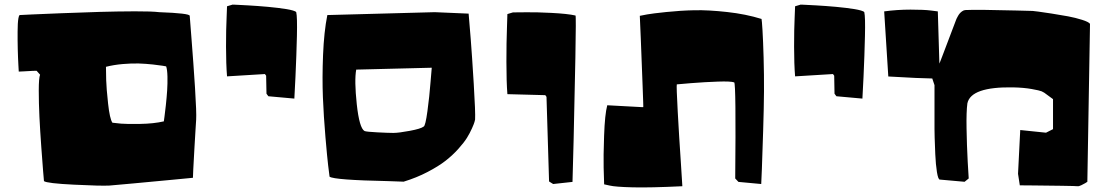

<svg xmlns="http://www.w3.org/2000/svg" viewBox="-20 -804 4853 844"><path d="M474.1 -264.6Q488.3 -262.7 512.2 -260.5Q536.1 -258.3 596.2 -259.3Q656.2 -260.3 700.2 -270.5Q701.2 -278.3 703.1 -291.7Q705.1 -305.2 709 -341.1Q712.9 -377 714.8 -406.7Q716.8 -436.5 716.1 -467.5Q715.3 -498.5 710.4 -512.2Q704.6 -513.2 694.1 -515.1Q683.6 -517.1 652.1 -520.5Q620.6 -523.9 590.3 -524.9Q560.1 -525.9 519.8 -522.5Q479.5 -519 445.8 -510.3Q445.8 -486.8 446.8 -451.4Q447.8 -416 455.1 -348.9Q462.4 -281.7 474.1 -264.6ZM62.5 -489.3Q62.5 -492.2 62 -497.3Q61.5 -502.4 60.8 -518.3Q60.1 -534.2 59.3 -549.6Q58.6 -564.9 58.1 -586.4Q57.6 -607.9 57.4 -626.5Q57.1 -645 57.4 -664.8Q57.6 -684.6 58.3 -699Q59.1 -713.4 61 -724.1Q63 -734.9 65.9 -737.8Q86.4 -738.8 121.1 -740.5Q155.8 -742.2 248.5 -745.8Q341.3 -749.5 418 -751.7Q494.6 -753.9 571.8 -754.2Q648.9 -754.4 679.7 -750.5Q814 -745.6 814 -734.4Q814 -732.9 822 -631.3Q830.1 -529.8 837.2 -418.9Q844.2 -308.1 842.3 -278.3Q841.3 -262.2 839.6 -235.6Q837.9 -209 834.7 -153.1Q831.5 -97.2 829.6 -59.8Q827.6 -22.5 828.1 -22.5Q829.1 -22.5 744.1 -14.4Q659.2 -6.3 567.1 2.2Q475.1 10.7 460.9 11.7Q423.8 13.7 305.2 7.8Q186.5 2 173.3 -7.8Q171.9 -24.9 169.4 -53.2Q167 -81.5 161.6 -156.5Q156.2 -231.4 153.3 -291Q150.4 -350.6 150.4 -406Q150.4 -461.4 156.2 -475.6L141.1 -492.7Q142.1 -493.2 122.3 -492.4Q102.5 -491.7 82.5 -490.2Z M1159.7 -380.9 1151.4 -392.1Q1149.9 -468.8 1149.9 -471.2L1144.5 -478.5L978 -468.3Q973.6 -522.5 973.6 -599.6Q973.6 -676.8 976.1 -726.6L978 -776.4L1002.4 -783.7Q1005.9 -783.7 1011.7 -783.4Q1017.6 -783.2 1035.6 -782.2Q1053.7 -781.2 1071.3 -780.3Q1088.9 -779.3 1113 -777.6Q1137.2 -775.9 1158.2 -773.9Q1179.2 -772 1201.4 -769.3Q1223.6 -766.6 1239.7 -763.9Q1255.9 -761.2 1267.6 -757.8Q1279.3 -754.4 1282.2 -750.5Q1287.1 -730 1285.2 -645.8Q1283.2 -561.5 1278.8 -465.8L1273.9 -370.6Z M1877.9 -506.3 1545.9 -498Q1537.1 -451.2 1548.3 -345.9Q1559.6 -240.7 1582.5 -228Q1590.8 -224.6 1638.9 -222.2Q1687 -219.7 1709 -219.7Q1732.4 -219.7 1781 -228.8Q1829.6 -237.8 1842.3 -247.6Q1850.1 -250.5 1858.9 -315.2Q1867.7 -379.9 1872.6 -443.4ZM2068.4 -278.3Q2067.4 -274.4 2065.7 -267.6Q2064 -260.7 2054.7 -239.7Q2045.4 -218.8 2032.7 -198.2Q2020 -177.7 1994.9 -149.7Q1969.7 -121.6 1938.7 -97.4Q1907.7 -73.2 1859.6 -48.1Q1811.5 -22.9 1754.4 -5.4L1687 -7.8Q1449.2 -12.7 1428.7 -27.3Q1426.3 -45.9 1422.4 -77.6Q1418.5 -109.4 1410.6 -201.2Q1402.8 -293 1399.4 -376.7Q1396 -460.4 1400.1 -562.7Q1404.3 -665 1418.9 -737.8L1891.1 -750.5L2040 -744.1Q2043.9 -699.7 2049.3 -631.6Q2054.7 -563.5 2062.5 -436Q2070.3 -308.6 2068.4 -278.3Z M2411.6 4.9 2393.6 -6.3Q2382.3 -376 2382.3 -378.4L2377 -385.7L2210.4 -390.1Q2206.1 -444.3 2206.1 -532.5Q2206.1 -620.6 2208.5 -681.6L2210.4 -742.2L2234.9 -749.5Q2245.1 -749 2288.8 -750Q2332.5 -751 2403.8 -747.3Q2475.1 -743.7 2509.8 -735.8Q2512.7 -735.4 2509.3 -552.5Q2505.9 -369.6 2501.5 -187L2496.6 -4.4Z M2807.6 -333.5Q2808.6 -329.1 2804.7 -429.4Q2800.8 -529.8 2796.9 -631.8L2792.5 -734.4Q2804.2 -736.8 2825.2 -740.7Q2846.2 -744.6 2909.2 -751.2Q2972.2 -757.8 3033.2 -759Q3094.2 -760.3 3176.3 -751.2Q3258.3 -742.2 3327.6 -720.7Q3329.1 -714.4 3331.8 -670.9Q3334.5 -627.4 3336.7 -551Q3338.9 -474.6 3338.4 -402.3Q3337.9 -331.5 3334.7 -229.7Q3331.5 -127.9 3329.1 -61.5L3326.2 4.9L3226.1 -4.4L3211.9 -19.5Q3215.8 -434.6 3207.5 -441.9Q3191.9 -447.3 3135.7 -445.3Q3079.6 -443.4 3017.6 -438.5L2955.1 -433.1Q2953.1 -424.8 2959.2 -313Q2965.3 -201.2 2972.7 -93.3L2979.5 14.6Q2837.4 21.5 2761 19.5Q2684.6 17.6 2660.2 11.7L2635.7 6.3Q2634.8 -22.5 2633.5 -67.6Q2632.3 -112.8 2635.5 -207Q2638.7 -301.3 2649.4 -341.3Q2649.4 -341.3 2803.2 -333Q2808.1 -333 2807.6 -333.5Z M3656.7 -380.9 3648.4 -392.1Q3647 -468.8 3647 -471.2L3641.6 -478.5L3475.1 -468.3Q3470.7 -522.5 3470.7 -599.6Q3470.7 -676.8 3473.1 -726.6L3475.1 -776.4L3499.5 -783.7Q3502.9 -783.7 3508.8 -783.4Q3514.6 -783.2 3532.7 -782.2Q3550.8 -781.2 3568.4 -780.3Q3585.9 -779.3 3610.1 -777.6Q3634.3 -775.9 3655.3 -773.9Q3676.3 -772 3698.5 -769.3Q3720.7 -766.6 3736.8 -763.9Q3752.9 -761.2 3764.6 -757.8Q3776.4 -754.4 3779.3 -750.5Q3784.2 -730 3782.2 -645.8Q3780.3 -561.5 3775.9 -465.8L3771 -370.6Z M4771.5 -699.2 4759.8 -4.9Q4756.3 -2.4 4750.7 1Q4745.1 4.4 4733.6 10Q4722.2 15.6 4716.8 14.6Q4711.4 13.7 4647.9 12.7Q4584.5 11.7 4523.9 11.2L4462.9 10.7L4455.1 -40L4464.8 -232.4L4578.1 -220.7L4608.9 -236.3V-318.4V-368.2L4570.3 -396.5Q4566.9 -398.9 4558.8 -402.6Q4550.8 -406.2 4515.6 -412.6Q4480.5 -418.9 4433.6 -419.9Q4248 -423.3 4232.4 -349.6Q4227.5 -313 4228.8 -239.7Q4230 -166.5 4233.9 -92.8L4238.3 -19.5L4220.2 -4.9L4111.3 -14.6Q4104 -14.6 4098.6 -47.6Q4093.3 -80.6 4091.3 -126.2Q4089.4 -171.9 4088.6 -199.2Q4087.9 -226.6 4087.9 -236.3V-429.7L4078.1 -459L4004.9 -461.4L3884.8 -467.8L3866.7 -753.9Q3923.3 -761.7 3982.4 -761.7Q4041.5 -761.7 4071.8 -757.8L4102.5 -753.9Q4109.4 -526.4 4109.4 -524.4Q4109.4 -523.4 4127.9 -572Q4146.5 -620.6 4165 -669.9L4183.6 -718.8Q4184.1 -720.2 4185.3 -722.7Q4186.5 -725.1 4190.2 -731.9Q4193.8 -738.8 4198 -743.9Q4202.1 -749 4208.7 -753.9Q4215.3 -758.8 4222.7 -759.8Q4245.1 -761.2 4311 -760.5Q4377 -759.8 4448.2 -757.8L4519.5 -755.9Q4528.8 -754.9 4544.7 -752.9Q4560.5 -751 4601.6 -744.6Q4642.6 -738.3 4675 -732.2Q4707.5 -726.1 4736.8 -716.8Q4766.1 -707.5 4771.5 -699.2Z"/></svg>

Font: Noot
Style: Regular
Weight: 400
Designer: Amos Jerbi
Foundry: Amos Jerbi
Version: Version 1.000;PS 001.001;hotconv 1.0.56